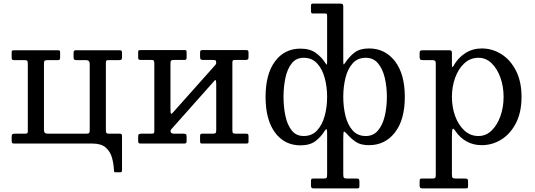

<svg xmlns="http://www.w3.org/2000/svg" viewBox="-20 -800 2979 1070"><path d="M480 -444.5V-74.5C480 -65.8 478.7 -60.4 476 -58.2C473.3 -56.1 468 -55 460 -55H246C232 -55 225 -61.8 225 -75.5V-445.5C225 -454.2 226.3 -459.6 229 -461.8C231.7 -463.9 237 -465 245 -465H302.5C307.8 -465 311.2 -466.1 312.8 -468.2C314.2 -470.4 315 -474.2 315 -479.5V-504.5C315 -510.2 314.5 -514.2 313.5 -516.5C312.5 -518.8 309.3 -520 304 -520H60.5C55.2 -520 51.2 -519.6 48.8 -518.8C46.2 -517.9 45 -514.7 45 -509V-480C45 -474.3 45.8 -470.4 47.5 -468.2C49.2 -466.1 52.7 -465 58 -465H117C125.7 -465 130.8 -463.4 132.5 -460.2C134.2 -457.1 135 -451.2 135 -442.5V-69C135 -62.7 133.8 -58.8 131.5 -57.2C129.2 -55.8 124.7 -55 118 -55H63C56.7 -55 52.1 -54.1 49.2 -52.2C46.4 -50.4 45 -46 45 -39V-16C45 -9.7 45.8 -5.4 47.5 -3.2C49.2 -1.1 53 0 59 0H495C527.7 0 552.4 7.4 569.2 22.2C586.1 37.1 597.7 55.8 604 78.5C610.3 101.2 614 124.5 615 148.5C615.3 153.2 615.8 156.2 616.5 157.8C617.2 159.2 619.8 160 624.5 160H650.5C655.2 160 657.9 158.8 658.8 156.5C659.6 154.2 660 150.8 660 146.5V-40C660 -45.7 659.2 -49.6 657.8 -51.8C656.2 -53.9 652.7 -55 647 -55H588C579.3 -55 574.2 -56.6 572.5 -59.8C570.8 -62.9 570 -68.8 570 -77.5V-451C570 -457.3 571.2 -461.2 573.8 -462.8C576.2 -464.2 580.7 -465 587 -465H642C648.7 -465 653.3 -465.9 656 -467.8C658.7 -469.6 660 -474 660 -481V-504C660 -510.3 659.2 -514.6 657.5 -516.8C655.8 -518.9 652 -520 646 -520H404C398.3 -520 394.6 -519 392.8 -517C390.9 -515 390 -511 390 -505V-482C390 -474.7 391.2 -470 393.8 -468C396.2 -466 400.8 -465 407.5 -465H459C473 -465 480 -458.2 480 -444.5Z M1275 -77.5V-452C1275 -458.3 1276.2 -462.2 1278.8 -463.8C1281.2 -465.2 1285.7 -466 1292 -466H1347C1353.7 -466 1358.3 -466.9 1361 -468.8C1363.7 -470.6 1365 -475 1365 -482V-505C1365 -511.3 1364.2 -515.6 1362.5 -517.8C1360.8 -519.9 1357 -521 1351 -521H1109C1103.3 -521 1099.6 -520 1097.8 -518C1095.9 -516 1095 -512 1095 -506V-483C1095 -475.7 1096.2 -471 1098.8 -469C1101.2 -467 1105.8 -466 1112.5 -466H1164C1171.7 -466 1177.1 -465.3 1180.2 -464C1183.4 -462.7 1185 -458.2 1185 -450.5C1185 -445.8 1183.5 -441.8 1180.5 -438.5L942.5 -171.5C936.5 -164.8 932.9 -164 931.8 -169C930.6 -174 930 -183 930 -196V-446.5C930 -455.2 931.3 -460.6 934 -462.8C936.7 -464.9 942 -466 950 -466H1007.5C1012.8 -466 1016.2 -467.1 1017.8 -469.2C1019.2 -471.4 1020 -475.2 1020 -480.5V-505.5C1020 -511.2 1019.5 -515.2 1018.5 -517.5C1017.5 -519.8 1014.3 -521 1009 -521H765.5C760.2 -521 756.2 -520.6 753.8 -519.8C751.2 -518.9 750 -515.7 750 -510V-481C750 -475.3 750.8 -471.4 752.5 -469.2C754.2 -467.1 757.7 -466 763 -466H822C830.7 -466 835.8 -464.4 837.5 -461.2C839.2 -458.1 840 -452.2 840 -443.5V-69C840 -62.7 838.8 -58.8 836.5 -57.2C834.2 -55.8 829.7 -55 823 -55H768C761.7 -55 757.1 -54.1 754.2 -52.2C751.4 -50.4 750 -46 750 -39V-16C750 -9.7 750.8 -5.4 752.5 -3.2C754.2 -1.1 758 0 764 0H1006C1011.7 0 1015.4 -1 1017.2 -3C1019.1 -5 1020 -9 1020 -15V-38C1020 -45.3 1018.8 -50 1016.2 -52C1013.8 -54 1009.2 -55 1002.5 -55H951C937.3 -55 930.5 -59.5 930.5 -68.5C930.5 -72.8 931.3 -75.9 933 -77.8C934.7 -79.6 936.5 -81.7 938.5 -84L1175 -350C1179.3 -354.7 1182.1 -354.9 1183.2 -350.8C1184.4 -346.6 1185 -339.5 1185 -329.5V-74.5C1185 -65.8 1183.7 -60.4 1181 -58.2C1178.3 -56.1 1173 -55 1165 -55H1107.5C1102.2 -55 1098.8 -54 1097.2 -52C1095.8 -50 1095 -46.2 1095 -40.5V-15.5C1095 -10.2 1095.5 -6.2 1096.5 -3.8C1097.5 -1.2 1100.7 0 1106 0H1349.5C1355.2 0 1359.2 -0.5 1361.5 -1.5C1363.8 -2.5 1365 -5.7 1365 -11V-40C1365 -45.7 1364.2 -49.6 1362.8 -51.8C1361.2 -53.9 1357.7 -55 1352 -55H1293C1284.3 -55 1279.2 -56.6 1277.5 -59.8C1275.8 -62.9 1275 -68.8 1275 -77.5Z M1460 -260C1460 -175 1477.6 -108.8 1512.8 -61.2C1547.9 -13.8 1595.2 10 1654.5 10C1689.2 10 1716.8 2.2 1737.5 -13.2C1758.2 -28.8 1775.7 -48.2 1790 -71.5C1794.3 -78.5 1797.6 -81.1 1799.8 -79.2C1801.9 -77.4 1803 -72.2 1803 -63.5V172C1803 181.3 1802.1 187.5 1800.2 190.5C1798.4 193.5 1792.8 195 1783.5 195H1726.5C1720.2 195 1716.3 196.2 1715 198.5C1713.7 200.8 1713 205.3 1713 212V232C1713 238.3 1713.9 242.9 1715.8 245.8C1717.6 248.6 1721.8 250 1728.5 250H1967.5C1974.5 250 1978.8 249.2 1980.5 247.8C1982.2 246.2 1983 241.8 1983 234.5V214C1983 206 1982 200.8 1980 198.5C1978 196.2 1973.2 195 1965.5 195H1916.5C1906.5 195 1900.1 193.8 1897.2 191.2C1894.4 188.8 1893 182.3 1893 172V-24C1893 -50.7 1894.1 -64.8 1896.2 -66.5C1898.4 -68.2 1904 -64 1913 -54C1929.3 -35.7 1946.2 -20.6 1963.8 -8.8C1981.2 3.1 2005.5 9 2036.5 9C2096.2 9 2144.3 -14.6 2181 -61.8C2217.7 -108.9 2236 -175 2236 -260C2236 -345 2217.7 -411.2 2181 -458.8C2144.3 -506.2 2096.2 -530 2036.5 -530C2002.8 -530 1976.1 -522.5 1956.2 -507.5C1936.4 -492.5 1918.3 -472.7 1902 -448C1898.7 -442.7 1896.3 -440.4 1895 -441.2C1893.7 -442.1 1893 -448.7 1893 -461V-765C1893 -771.7 1891.3 -775.8 1888 -777.5C1884.7 -779.2 1879.8 -780 1873.5 -780H1724.5C1716.8 -780 1713 -776.8 1713 -770.5V-737.5C1713 -729.2 1716 -725 1722 -725H1787C1793.7 -725 1798 -724.4 1800 -723.2C1802 -722.1 1803 -718.2 1803 -711.5V-461.5C1803 -448.2 1802.4 -441 1801.2 -440C1800.1 -439 1797.7 -441.5 1794 -447.5C1779.7 -470.5 1761.5 -489.8 1739.5 -505.5C1717.5 -521.2 1689.2 -529 1654.5 -529C1595.2 -529 1547.9 -505.4 1512.8 -458.2C1477.6 -411.1 1460 -345 1460 -260ZM1893 -260C1893 -298 1897.2 -333.6 1905.5 -366.8C1913.8 -399.9 1927.2 -426.8 1945.5 -447.2C1963.8 -467.8 1988.2 -478 2018.5 -478C2046.5 -478 2069.2 -467.8 2086.5 -447.2C2103.8 -426.8 2116.4 -399.9 2124.2 -366.8C2132.1 -333.6 2136 -298 2136 -260C2136 -222 2132.1 -186.4 2124.2 -153.2C2116.4 -120.1 2103.8 -93.2 2086.5 -72.8C2069.2 -52.2 2046.5 -42 2018.5 -42C1988.2 -42 1963.8 -52.2 1945.5 -72.8C1927.2 -93.2 1913.8 -120.1 1905.5 -153.2C1897.2 -186.4 1893 -222 1893 -260ZM1560 -260C1560 -298 1563.6 -333.6 1570.8 -366.8C1577.9 -399.9 1589.7 -426.8 1606 -447.2C1622.3 -467.8 1644.5 -478 1672.5 -478C1702.8 -478 1727.6 -467.8 1746.8 -447.2C1765.9 -426.8 1780.1 -399.9 1789.2 -366.8C1798.4 -333.6 1803 -298 1803 -260C1803 -222 1798.4 -186.4 1789.2 -153.2C1780.1 -120.1 1765.9 -93.2 1746.8 -72.8C1727.6 -52.2 1702.8 -42 1672.5 -42C1644.5 -42 1622.3 -52.2 1606 -72.8C1589.7 -93.2 1577.9 -120.1 1570.8 -153.2C1563.6 -186.4 1560 -222 1560 -260Z M2318.5 -485C2318.5 -477.7 2319.4 -472.5 2321.2 -469.5C2323.1 -466.5 2328 -465 2336 -465H2386C2394.3 -465 2400.2 -464 2403.5 -462C2406.8 -460 2408.5 -454.7 2408.5 -446V172C2408.5 181.3 2407.6 187.5 2405.8 190.5C2403.9 193.5 2398.3 195 2389 195H2332C2325.7 195 2321.8 196.2 2320.5 198.5C2319.2 200.8 2318.5 205.3 2318.5 212V232C2318.5 238.3 2319.4 242.9 2321.2 245.8C2323.1 248.6 2327.3 250 2334 250H2573C2580 250 2584.3 249.2 2586 247.8C2587.7 246.2 2588.5 241.8 2588.5 234.5V214C2588.5 206 2587.5 200.8 2585.5 198.5C2583.5 196.2 2578.7 195 2571 195H2522C2512 195 2505.6 193.8 2502.8 191.2C2499.9 188.8 2498.5 182.3 2498.5 172V-39C2498.5 -65.7 2500 -80.1 2503 -82.2C2506 -84.4 2511.2 -80 2518.5 -69C2535.2 -44.3 2555.9 -25.2 2580.8 -11.5C2605.6 2.2 2633.5 9 2664.5 9C2704.2 9 2740.8 -1.6 2774.5 -22.8C2808.2 -43.9 2835.2 -74.6 2855.8 -114.8C2876.2 -154.9 2886.5 -203.3 2886.5 -260C2886.5 -316.7 2876.2 -365.2 2855.8 -405.5C2835.2 -445.8 2808.2 -476.7 2774.5 -498C2740.8 -519.3 2704.2 -530 2664.5 -530C2630.8 -530 2600.3 -521.2 2573 -503.8C2545.7 -486.2 2523.8 -462.7 2507.5 -433C2504.5 -427.7 2502.2 -425.4 2500.8 -426.2C2499.2 -427.1 2498.5 -433.7 2498.5 -446V-503C2498.5 -510.7 2497.3 -515.4 2495 -517.2C2492.7 -519.1 2487.7 -520 2480 -520H2337C2330.7 -520 2326 -519.2 2323 -517.5C2320 -515.8 2318.5 -511.3 2318.5 -504ZM2498.5 -260C2498.5 -298 2504.5 -333.6 2516.5 -366.8C2528.5 -399.9 2545.6 -426.8 2567.8 -447.2C2589.9 -467.8 2616.2 -478 2646.5 -478C2674.5 -478 2699 -467.8 2720 -447.2C2741 -426.8 2757.3 -399.9 2769 -366.8C2780.7 -333.6 2786.5 -298 2786.5 -260C2786.5 -222 2780.7 -186.4 2769 -153.2C2757.3 -120.1 2741 -93.2 2720 -72.8C2699 -52.2 2674.5 -42 2646.5 -42C2616.2 -42 2589.9 -52.2 2567.8 -72.8C2545.6 -93.2 2528.5 -120.1 2516.5 -153.2C2504.5 -186.4 2498.5 -222 2498.5 -260Z"/></svg>

Font: Besley*
Style: Regular
Weight: 400
Designer: Owen Earl
Foundry: indestructible type*
Version: Version 3.000; ttfautohint (v1.8.3)